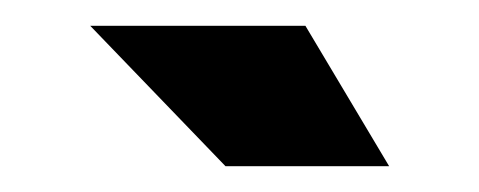

<svg xmlns="http://www.w3.org/2000/svg" viewBox="-20 -696 372 149"><path d="M155 -567 50 -676H217L282 -567Z"/></svg>

Font: Non Bureau Extended
Style: Bold
Weight: 700
Width: 7
Designer: Jona Saucedo
Foundry: Non Foundry
Version: Version 1.000; ttfautohint (v1.8.4)